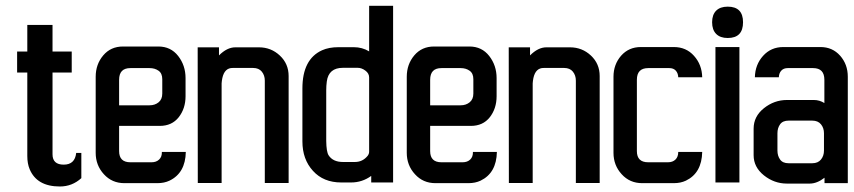

<svg xmlns="http://www.w3.org/2000/svg" viewBox="-20 -642 2993 673"><path d="M164.1 -101.1Q164.1 -64.9 203.4 -64.9Q242.7 -64.9 247.1 -106H265.1V-17.6Q232.9 11.7 189.9 11.7Q109.4 11.7 84 -48.8Q75.7 -68.4 75.7 -95.2V-387.7H40V-461.4H75.7V-554.7H164.1V-461.4H231.4V-387.7H164.1Z M631.3 -109.4Q629.9 -35.6 574.2 -8.8Q555.7 0 531.7 0H416Q372.6 0 344.2 -31.2Q315.4 -62.5 315.4 -106.4V-373Q315.4 -416.5 341.8 -447.8Q368.2 -479 411.1 -479H535.2Q578.6 -479 604.5 -445.8Q630.4 -412.6 630.4 -368.2V-304.7Q630.4 -261.7 606.4 -231Q582.5 -200.7 540 -200.7H397.5V-112.3Q397.5 -73.2 437 -73.2H511.2Q527.8 -73.2 537.8 -82.8Q547.9 -92.3 547.4 -109.4ZM437 -403.3Q397.5 -403.3 397.5 -362.3V-272.9H504.4Q522.9 -272.9 535.9 -283.4Q548.8 -293.9 548.8 -314V-364.3Q548.8 -384.8 535.9 -394Q522.9 -403.3 504.4 -403.3Z M747.6 -447.8Q775.9 -476.1 804.7 -476.1H887.7Q930.2 -476.1 960.9 -447.3Q991.7 -418.5 991.7 -375.5V-0.5H908.2V-359.4Q908.2 -377.9 897.7 -390.9Q887.2 -403.8 867.2 -403.8H795.9Q767.1 -404.3 759.3 -368.2Q757.3 -358.4 756.8 -349.6V-0.5H673.3L672.9 -476.1H747.6Z M1220.2 -476.6Q1249.5 -476.6 1273.9 -461.9V-621.6H1357.9V-2.4H1281.2V-25.4Q1249.5 -2.4 1210.4 -2.4H1176.3Q1113.8 -2.4 1077.1 -43Q1040 -83.5 1040 -146.5V-332Q1040 -434.6 1108.9 -465.8Q1132.8 -476.6 1166.5 -476.6ZM1273.9 -110.4V-370.6Q1273.9 -384.8 1260.7 -394.5Q1247.6 -404.3 1233.9 -404.3H1182.1Q1131.8 -404.3 1125.5 -356.4Q1123.5 -341.8 1123.5 -325.7V-147.9Q1124 -109.9 1131.8 -97.7Q1147 -74.2 1182.1 -74.2H1224.1Q1251 -74.2 1268.6 -95.7Q1273.9 -102.5 1273.9 -110.4Z M1721.7 -109.4Q1720.2 -35.6 1664.6 -8.8Q1646 0 1622.1 0H1506.3Q1462.9 0 1434.6 -31.2Q1405.8 -62.5 1405.8 -106.4V-373Q1405.8 -416.5 1432.1 -447.8Q1458.5 -479 1501.5 -479H1625.5Q1668.9 -479 1694.8 -445.8Q1720.7 -412.6 1720.7 -368.2V-304.7Q1720.7 -261.7 1696.8 -231Q1672.9 -200.7 1630.4 -200.7H1487.8V-112.3Q1487.8 -73.2 1527.3 -73.2H1601.6Q1618.2 -73.2 1628.2 -82.8Q1638.2 -92.3 1637.7 -109.4ZM1527.3 -403.3Q1487.8 -403.3 1487.8 -362.3V-272.9H1594.7Q1613.3 -272.9 1626.2 -283.4Q1639.2 -293.9 1639.2 -314V-364.3Q1639.2 -384.8 1626.2 -394Q1613.3 -403.3 1594.7 -403.3Z M1837.9 -447.8Q1866.2 -476.1 1895 -476.1H1978Q2020.5 -476.1 2051.3 -447.3Q2082 -418.5 2082 -375.5V-0.5H1998.5V-359.4Q1998.5 -377.9 1988 -390.9Q1977.5 -403.8 1957.5 -403.8H1886.2Q1857.4 -404.3 1849.6 -368.2Q1847.7 -358.4 1847.2 -349.6V-0.5H1763.7L1763.2 -476.1H1837.9Z M2252 -403.3Q2212.4 -403.3 2212.4 -362.3V-112.3Q2212.4 -73.2 2252 -73.2H2321.3Q2337.9 -73.2 2347.7 -82.8Q2357.4 -92.3 2357.4 -109.4H2441.4Q2439.9 -35.6 2384.3 -8.8Q2365.7 0 2341.8 0H2231Q2187.5 0 2159.2 -31.2Q2130.4 -62.5 2130.4 -106.4V-373Q2130.4 -416 2157.2 -446.8Q2184.1 -477.1 2226.1 -477.1H2341.8Q2385.3 -477.1 2412.6 -446.3Q2440.4 -415.5 2441.4 -371.1H2357.4Q2356.9 -385.3 2348.9 -394.3Q2340.8 -403.3 2326.2 -403.3Z M2530.8 -618.7Q2584.5 -618.7 2584.5 -564Q2584.5 -508.8 2530.8 -508.8Q2504.4 -508.8 2490.2 -523.2Q2476.1 -537.6 2476.1 -564Q2476.1 -590.3 2490.2 -604.5Q2504.4 -618.7 2530.8 -618.7ZM2571.8 -2.4H2487.8V-477.1H2571.8Z M2869.6 -362.3Q2869.6 -403.3 2830.1 -403.3H2741.2Q2726.6 -403.3 2718.5 -394.3Q2710.4 -385.3 2710 -371.1H2626Q2627 -415.5 2654.8 -446.3Q2682.6 -477.1 2725.6 -477.1H2856Q2897.9 -477.1 2924.8 -446.8Q2951.7 -416.5 2951.7 -373V0H2870.1V-19Q2843.8 1.5 2818.4 1.5H2738.3Q2693.8 1.5 2657.7 -27.3Q2621.6 -56.2 2621.6 -98.1V-190.9Q2621.6 -233.9 2657.7 -262.7Q2693.8 -291.5 2738.3 -291.5H2833Q2852.5 -291.5 2869.6 -280.8ZM2868.2 -114.3V-174.8Q2868.2 -193.4 2857.7 -206.3Q2847.2 -219.2 2827.1 -219.2H2744.1Q2723.6 -219.2 2714.4 -206.3Q2705.1 -193.4 2705.1 -174.8V-114.3Q2705.1 -95.7 2714.4 -82.8Q2723.6 -69.8 2744.1 -69.8H2827.1Q2847.2 -69.8 2857.7 -82.8Q2868.2 -95.7 2868.2 -114.3Z"/></svg>

Font: Uroob
Style: Regular
Weight: 400
Designer: Hussain K H
Foundry: Swanthanthra Malayalam Computing(http://smc.org.in)
Version: Version 2.0.0+20200101